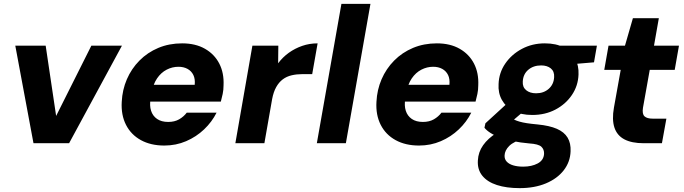

<svg xmlns="http://www.w3.org/2000/svg" viewBox="-20 -740 3533 992"><path d="M153 0 59 -504H216L270 -141L452 -504H610L337 0Z M829 12Q759 12 708 -16Q657 -44 631 -95Q605 -146 609 -214Q612 -276 635.5 -330.5Q659 -385 700.5 -427Q742 -469 798 -492.5Q854 -516 921 -516Q990 -516 1039 -488Q1088 -460 1113 -411.5Q1138 -363 1135 -299Q1135 -276 1130.5 -254.5Q1126 -233 1121 -215H713L729 -302H986Q989 -332 979 -352.5Q969 -373 949 -384Q929 -395 902 -395Q870 -395 841 -380Q812 -365 791.5 -335Q771 -305 763 -259L758 -229Q752 -195 760.5 -168Q769 -141 791.5 -125.5Q814 -110 849 -110Q882 -110 905.5 -123.5Q929 -137 945 -158H1099Q1075 -110 1034.5 -71.5Q994 -33 941.5 -10.5Q889 12 829 12Z M1196 0 1284 -504H1418L1417 -413Q1441 -445 1472.5 -467.5Q1504 -490 1541.5 -503Q1579 -516 1621 -516L1593 -357H1542Q1513 -357 1487 -351Q1461 -345 1441 -330Q1421 -315 1407 -290Q1393 -265 1386 -228L1346 0Z M1617 0 1744 -720H1894L1767 0Z M2145 12Q2075 12 2024 -16Q1973 -44 1947 -95Q1921 -146 1925 -214Q1928 -276 1951.5 -330.5Q1975 -385 2016.5 -427Q2058 -469 2114 -492.5Q2170 -516 2237 -516Q2306 -516 2355 -488Q2404 -460 2429 -411.5Q2454 -363 2451 -299Q2451 -276 2446.5 -254.5Q2442 -233 2437 -215H2029L2045 -302H2302Q2305 -332 2295 -352.5Q2285 -373 2265 -384Q2245 -395 2218 -395Q2186 -395 2157 -380Q2128 -365 2107.5 -335Q2087 -305 2079 -259L2074 -229Q2068 -195 2076.5 -168Q2085 -141 2107.5 -125.5Q2130 -110 2165 -110Q2198 -110 2221.5 -123.5Q2245 -137 2261 -158H2415Q2391 -110 2350.5 -71.5Q2310 -33 2257.5 -10.5Q2205 12 2145 12Z M2665 232Q2597 232 2547.5 216Q2498 200 2472 168Q2446 136 2449 89Q2451 46 2476 10.5Q2501 -25 2545.5 -53Q2590 -81 2650 -100L2686 -23Q2634 -9 2611 14Q2588 37 2587 63Q2586 82 2598 95Q2610 108 2632 114.5Q2654 121 2683 121Q2727 121 2758 104.5Q2789 88 2791 55Q2792 32 2777 18Q2762 4 2714 1Q2668 -3 2630.5 -11Q2593 -19 2564 -29.5Q2535 -40 2514.5 -53Q2494 -66 2483 -80L2488 -103L2618 -222L2715 -190L2558 -56L2618 -133Q2628 -126 2638.5 -121Q2649 -116 2664.5 -111.5Q2680 -107 2702.5 -103.5Q2725 -100 2758 -97Q2819 -91 2857 -74.5Q2895 -58 2912.5 -29Q2930 0 2928 42Q2926 97 2892.5 140Q2859 183 2800.5 207.5Q2742 232 2665 232ZM2730 -146Q2672 -146 2632.5 -167Q2593 -188 2573 -224Q2553 -260 2556 -306Q2558 -364 2590.5 -411.5Q2623 -459 2676.5 -487.5Q2730 -516 2795 -516Q2854 -516 2893.5 -494.5Q2933 -473 2952 -437Q2971 -401 2969 -355Q2967 -297 2935 -249.5Q2903 -202 2850 -174Q2797 -146 2730 -146ZM2750 -258Q2789 -258 2815 -281Q2841 -304 2843 -341Q2845 -371 2826 -386.5Q2807 -402 2776 -402Q2736 -402 2709.5 -379.5Q2683 -357 2681 -319Q2679 -290 2698.5 -274Q2718 -258 2750 -258ZM2860 -402 2856 -504H3064L3049 -418Z M3306 0Q3244 0 3206 -20Q3168 -40 3154.5 -81Q3141 -122 3152 -184L3187 -379H3102L3124 -504H3209L3250 -646H3384L3359 -504H3488L3466 -379H3337L3302 -183Q3297 -151 3310 -139Q3323 -127 3352 -127H3423L3400 0Z"/></svg>

Font: DM Sans Black
Style: Italic
Weight: 900
Italic angle: -10°
Designer: Colophon Foundry, Jonny Pinhorn
Foundry: Colophon Foundry
Version: Version 4.004;gftools[0.9.30]